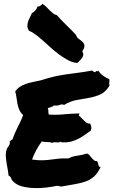

<svg xmlns="http://www.w3.org/2000/svg" viewBox="-20 -959 586 992"><path d="M544.9 -549.8Q545.9 -543 545.4 -539.6Q544.9 -536.1 544.4 -533.2Q543.9 -530.3 543.9 -526.9Q543.9 -523.4 545.9 -516.6Q525.4 -483.4 498.5 -471.2Q471.7 -459 440.4 -453.6Q409.2 -448.2 376.5 -442.4Q343.8 -436.5 311.5 -417Q298.8 -421.9 288.6 -417Q278.3 -412.1 258.8 -414.1Q252.9 -408.2 244.1 -405.8Q235.4 -403.3 226.6 -400.4Q230.5 -391.6 230 -382.3Q229.5 -373 232.4 -367.2Q266.6 -364.3 308.1 -368.2Q349.6 -372.1 389.6 -373Q390.6 -368.2 388.7 -366.7Q386.7 -365.2 387.7 -361.3Q394.5 -356.4 401.4 -349.1Q408.2 -341.8 415 -335Q421.9 -328.1 429.2 -323.7Q436.5 -319.3 446.3 -320.3Q450.2 -312.5 451.7 -303.2Q453.1 -293.9 449.2 -284.2Q433.6 -273.4 418 -262.2Q402.3 -251 385.3 -242.2Q368.2 -233.4 349.1 -228Q330.1 -222.7 306.6 -223.6Q301.8 -223.6 299.3 -223.6Q296.9 -223.6 293 -226.6Q285.2 -221.7 271 -223.6Q256.8 -225.6 249 -220.7Q238.3 -225.6 223.1 -225.1Q208 -224.6 196.3 -228.5Q180.7 -208 168 -184.6Q155.3 -161.1 145.5 -134.8Q178.7 -129.9 200.7 -130.9Q222.7 -131.8 242.2 -134.3Q261.7 -136.7 282.2 -139.2Q302.7 -141.6 334 -140.6Q353.5 -151.4 380.4 -154.8Q407.2 -158.2 429.7 -166Q437.5 -163.1 443.4 -155.8Q449.2 -148.4 454.6 -142.1Q460 -135.7 465.8 -130.9Q471.7 -126 480.5 -127Q484.4 -123 485.8 -117.7Q487.3 -112.3 488.3 -107.4Q489.3 -102.5 491.7 -99.1Q494.1 -95.7 500 -96.7Q485.4 -64.5 466.3 -47.4Q447.3 -30.3 422.9 -21.5Q398.4 -12.7 368.7 -7.8Q338.9 -2.9 302.7 3.9Q293.9 5.9 288.1 3.4Q282.2 1 274.4 1Q252 5.9 220.7 9.8Q189.5 13.7 157.2 12.7Q125 11.7 95.7 4.4Q66.4 -2.9 47.9 -21.5Q40 -28.3 37.6 -37.6Q35.2 -46.9 24.4 -51.8Q23.4 -64.5 20.5 -80.1Q17.6 -95.7 14.6 -112.8Q11.7 -129.9 10.3 -146.5Q8.8 -163.1 11.7 -176.8Q14.6 -191.4 23.9 -203.1Q33.2 -214.8 30.3 -228.5Q35.2 -229.5 36.1 -233.9Q37.1 -238.3 43.9 -237.3Q49.8 -254.9 56.6 -270.5Q63.5 -286.1 70.8 -300.8Q78.1 -315.4 85.4 -330.6Q92.8 -345.7 99.6 -364.3Q85.9 -377 79.6 -392.1Q73.2 -407.2 70.3 -422.4Q67.4 -437.5 65.4 -453.6Q63.5 -469.7 58.6 -486.3Q68.4 -501 82.5 -510.3Q96.7 -519.5 113.3 -525.4Q129.9 -531.2 149.4 -535.2Q168.9 -539.1 190.4 -543.9Q229.5 -556.6 260.3 -563.5Q291 -570.3 320.8 -574.7Q350.6 -579.1 382.8 -583Q415 -586.9 456.1 -594.7Q464.8 -585.9 472.7 -585.9Q476.6 -594.7 481.9 -591.3Q487.3 -587.9 486.3 -596.7Q496.1 -580.1 511.2 -568.8Q526.4 -557.6 544.9 -549.8ZM129.9 -799.8Q122.1 -811.5 121.6 -822.3Q121.1 -833 124 -843.8Q127 -854.5 132.8 -865.7Q138.7 -877 144.5 -890.6Q152.3 -894.5 162.1 -904.8Q171.9 -915 172.9 -925.8Q177.7 -922.9 187 -928.2Q196.3 -933.6 198.2 -939.5Q209 -933.6 218.3 -924.3Q227.5 -915 236.3 -906.2Q245.1 -897.5 253.9 -890.1Q262.7 -882.8 273.4 -880.9Q296.9 -854.5 323.7 -828.6Q350.6 -802.7 373 -778.3Q377 -764.6 387.2 -757.8Q397.5 -751 405.8 -743.2Q414.1 -735.4 416 -724.6Q418 -713.9 405.3 -693.4Q411.1 -683.6 410.2 -675.8Q409.2 -668 404.8 -661.1Q400.4 -654.3 393.6 -647.5Q386.7 -640.6 379.9 -633.8Q356.4 -634.8 331.1 -648.4Q305.7 -662.1 281.7 -680.2Q257.8 -698.2 237.3 -717.3Q216.8 -736.3 202.1 -749Q173.8 -774.4 155.8 -786.1Q137.7 -797.9 129.9 -799.8Z"/></svg>

Font: Permanent Marker
Style: Regular
Weight: 400
Designer: Font Diner, Inc
Foundry: Font Diner, Inc
Version: Version 1.000